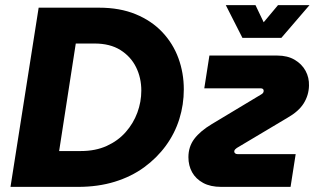

<svg xmlns="http://www.w3.org/2000/svg" viewBox="-20 -730 1255 750"><path d="M21 0 131 -700H367Q448 -700 510 -674.5Q572 -649 614 -604.5Q656 -560 677 -502.5Q698 -445 698 -381Q698 -321 680.5 -265Q663 -209 628 -161Q593 -113 543 -76.5Q493 -40 428 -20Q363 0 285 0ZM211 -140H296Q353 -140 397 -160Q441 -180 471 -214Q501 -248 516.5 -290Q532 -332 532 -376Q532 -426 511.5 -467.5Q491 -509 450.5 -534.5Q410 -560 349 -560H276ZM844 0Q802 0 773.5 -15.5Q745 -31 730.5 -57Q716 -83 716 -116Q716 -157 739 -187.5Q762 -218 807 -245L1000 -361Q1004 -363 1007 -366.5Q1010 -370 1010 -375Q1010 -380 1007 -382.5Q1004 -385 998 -385H778L798 -513H1063Q1103 -513 1131 -496.5Q1159 -480 1173.5 -453.5Q1188 -427 1187 -395Q1186 -358 1166.5 -326.5Q1147 -295 1103 -270L905 -152Q902 -150 898.5 -146.5Q895 -143 895 -138Q895 -134 898.5 -131Q902 -128 908 -128H1135L1115 0ZM927 -582 862 -710H978L1010 -643L1066 -710H1189L1079 -582Z"/></svg>

Font: MuseoModerno
Style: Bold Italic
Weight: 700
Italic angle: -9°
Designer: Pablo Cosgaya, Héctor Gatti, Marcela Romero, and the Authors of The MuseoModerno Project.
Foundry: Omnibus-Type Team
Version: Version 1.003